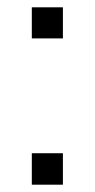

<svg xmlns="http://www.w3.org/2000/svg" viewBox="-20 -505 259 525"><path d="M67 -400V-485H152V-400ZM67 0V-86H152V0Z"/></svg>

Font: Nunito Sans Light
Style: Regular
Weight: 300
Designer: Vernon Adams
Foundry: Vernon Adams
Version: Version 3.101; ttfautohint (v1.8.4.7-5d5b);gftools[0.9.27]